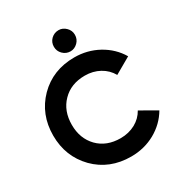

<svg xmlns="http://www.w3.org/2000/svg" viewBox="-211 -1061 1147 1221"><g transform="rotate(-30 363.0 -450.0)"><path d="M397.5 -758.8Q365.2 -758.8 341.8 -782.2Q319.3 -804.7 319.3 -836.9Q319.3 -869.1 341.8 -891.6Q365.2 -914.1 397.5 -914.1Q427.7 -914.1 451.2 -890.6Q473.6 -868.2 473.6 -836.9Q473.6 -804.7 451.2 -782.2Q427.7 -758.8 397.5 -758.8ZM397.5 13.7Q239.3 13.7 135.7 -90.8Q33.2 -196.3 33.2 -349.6Q33.2 -504.9 135.7 -609.4Q239.3 -713.9 397.5 -713.9Q492.2 -713.9 572.3 -669.9Q653.3 -625 698.2 -548.8Q658.2 -526.4 579.1 -480.5Q552.7 -527.3 504.9 -553.7Q457 -580.1 397.5 -580.1Q294.9 -580.1 232.4 -515.6Q169.9 -452.1 169.9 -349.6Q169.9 -249 232.4 -184.6Q294.9 -121.1 397.5 -121.1Q457 -121.1 505.9 -147.5Q553.7 -173.8 579.1 -219.7Q619.1 -197.3 698.2 -151.4Q653.3 -75.2 573.2 -30.3Q493.2 13.7 397.5 13.7Z"/></g></svg>

Font: LeFont
Style: Regular
Weight: 700
Designer: Leryon MEDIA
Version: Version 1.0